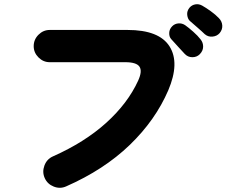

<svg xmlns="http://www.w3.org/2000/svg" viewBox="-20 -872 1089 923"><path d="M298 24Q269 37 238.5 25Q208 13 195 -16Q182 -45 193.5 -76Q205 -107 234 -120Q387 -188 490.5 -281.5Q594 -375 644 -484Q665 -530 650.5 -551.5Q636 -573 582 -573H219Q188 -573 165 -596Q142 -619 142 -650Q142 -682 165 -705Q188 -728 219 -728H593Q745 -728 795 -649Q845 -570 789 -438Q727 -294 603.5 -175Q480 -56 298 24ZM940 -611Q926 -597 904.5 -597Q883 -597 868 -613Q858 -624 837.5 -646Q817 -668 803 -684Q793 -695 793.5 -713.5Q794 -732 808 -746Q820 -758 837.5 -759.5Q855 -761 870 -751Q887 -739 909 -719.5Q931 -700 944 -683Q957 -667 956.5 -647Q956 -627 940 -611ZM964 -708Q953 -719 930.5 -738.5Q908 -758 892 -772Q882 -782 880 -800.5Q878 -819 891 -835Q902 -848 919 -851Q936 -854 952 -845Q970 -835 993.5 -818Q1017 -801 1032 -785Q1047 -770 1048.5 -750Q1050 -730 1036 -713Q1023 -698 1001.5 -696Q980 -694 964 -708Z"/></svg>

Font: Zen Maru Gothic Black
Style: Regular
Weight: 900
Designer: Yoshimichi Ohira
Foundry: Positype
Version: Version 1.001